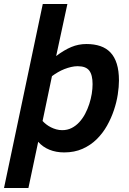

<svg xmlns="http://www.w3.org/2000/svg" viewBox="-44 -747 646 960"><path d="M98.1 192.9H-23.9L169.9 -727.1H293L236.8 -466.8Q276.9 -497.1 312.7 -512Q348.6 -526.9 388.2 -526.9Q427.2 -526.9 457.5 -516.6Q487.8 -506.3 508.5 -484.4Q529.3 -462.4 540 -427.7Q550.8 -393.1 550.8 -344.2Q550.8 -313.5 544.9 -274.9Q539.1 -236.3 525.6 -196.3Q512.2 -156.2 491 -118.4Q469.7 -80.6 439.5 -50.8Q409.2 -21 368.7 -2.9Q328.1 15.1 276.9 15.1Q236.3 15.1 202.9 1.5Q169.4 -12.2 147 -38.1ZM168.9 -142.1Q176.8 -133.3 187.5 -125Q198.2 -116.7 210.9 -110.4Q223.6 -104 237.8 -100.1Q252 -96.2 267.1 -96.2Q293 -96.2 314.2 -106.9Q335.4 -117.7 352.3 -136Q369.1 -154.3 381.6 -177.7Q394 -201.2 402.3 -226.8Q410.6 -252.4 414.8 -278.1Q418.9 -303.7 418.9 -326.2Q418.9 -372.6 402.1 -394.3Q385.3 -416 344.2 -416Q328.6 -416 311.8 -412.1Q294.9 -408.2 278.1 -401.6Q261.2 -395 245.4 -385.7Q229.5 -376.5 215.8 -366.2Z"/></svg>

Font: Lorenzo Sans
Style: Bold Italic
Weight: 700
Italic angle: -12°
Foundry: Intel Corporation
Version: Version 1.00; ttfautohint (v1.5)